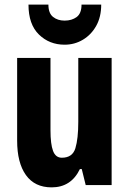

<svg xmlns="http://www.w3.org/2000/svg" viewBox="-20 -799 558 829"><path d="M462 -549V0H350L333 -69H325Q287 10 203 10Q130 10 92 -43Q54 -96 54 -192V-549H198V-236Q198 -177 209 -147.5Q220 -118 247 -118Q293 -118 305.5 -159Q318 -200 318 -273V-549ZM417 -779Q417 -726 395.5 -687.5Q374 -649 338 -627.5Q302 -606 259 -606Q193 -606 148 -650Q103 -694 103 -779H189Q189 -742 209 -726Q229 -710 259 -710Q290 -710 311 -725.5Q332 -741 332 -779Z"/></svg>

Font: Noto Sans Gujarati ExtraCondensed ExtraBold
Style: Regular
Weight: 800
Width: 2
Designer: Jelle Bosma - Monotype Design Team, Universal Thirst
Foundry: Monotype Imaging Inc.
Version: Version 2.106; ttfautohint (v1.8.4.7-5d5b)